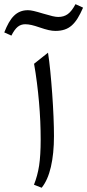

<svg xmlns="http://www.w3.org/2000/svg" viewBox="-123 -892 418 921"><path d="M107.3 -639.3 40.4 -586.1Q48.2 -541.9 54.1 -495.4Q60 -448.9 64.1 -402.2Q68.2 -355.6 70.2 -310.2Q72.1 -264.8 72.1 -222.5Q72.1 -146.7 64.6 -97.5Q57 -48.4 39.9 -5.9L76.9 8.6Q106.4 -27.8 121.2 -91.6Q135.9 -155.5 135.9 -239Q135.9 -279.3 133.7 -332.6Q131.5 -385.9 127.4 -442.8Q123.3 -499.7 118.2 -551.2Q113.1 -602.6 107.3 -639.3ZM11.1 -843.1Q-9.8 -843.1 -26.4 -836.2Q-43 -829.4 -56.3 -816.1Q-69.7 -802.8 -81 -782.8Q-92.3 -762.8 -102.5 -736.5L-68.4 -721.2Q-53.3 -750.9 -38 -763.3Q-22.7 -775.7 -2.1 -775.7Q11.8 -775.7 27.9 -772.1Q44 -768.5 67.2 -760.4Q92.5 -751.7 110.2 -747.7Q128 -743.7 142.7 -743.7Q167.6 -743.7 186.9 -750.2Q206.3 -756.6 221.6 -770.3Q236.9 -784 249.8 -805Q262.8 -826.1 275.5 -855.3L239.1 -872Q221.2 -838.1 202.2 -824.4Q183.3 -810.7 156.5 -810.7Q145.4 -810.7 129.2 -814.4Q113 -818.1 83.9 -826.8Q55.1 -835.6 38.8 -839.3Q22.4 -843.1 11.1 -843.1Z"/></svg>

Font: Pinar-VF-FD
Style: Regular
Weight: 300
Designer: Amin Abedi
Version: Version 3.0